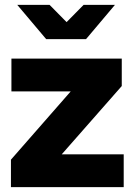

<svg xmlns="http://www.w3.org/2000/svg" viewBox="-20 -770 554 790"><path d="M25 0ZM25 0V-113L271 -394H27V-529H481V-416L234 -135H489V0ZM184 -750 254 -679 324 -750H453L334 -609H170L51 -750Z"/></svg>

Font: Rosa Sans Black
Style: Regular
Weight: 900
Designer: Pentagram / MCKL
Foundry: Pentagram / MCKL
Version: Version 1.005;September 16, 2019;FontCreator 11.5.0.2425 64-